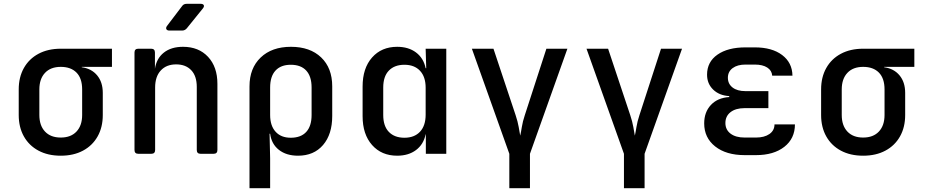

<svg xmlns="http://www.w3.org/2000/svg" viewBox="-20 -805 4840 1005"><path d="M298 10Q231 10 181.5 -16.5Q132 -43 105 -91Q78 -139 78 -203V-337Q78 -401 105 -449Q132 -497 181.5 -523.5Q231 -550 298 -550H566V-455H408V-453Q459 -446 488.5 -410.5Q518 -375 518 -319V-203Q518 -139 491 -91Q464 -43 414.5 -16.5Q365 10 298 10ZM298 -85Q351 -85 380.5 -116.5Q410 -148 410 -203V-337Q410 -395 380.5 -425Q351 -455 298 -455Q245 -455 215.5 -423.5Q186 -392 186 -337V-203Q186 -148 215.5 -116.5Q245 -85 298 -85Z M704 0Q684 0 684 -20V-530Q684 -550 704 -550H771Q791 -550 791 -530V-445Q799 -499 837.5 -529.5Q876 -560 938 -560Q1020 -560 1069 -507.5Q1118 -455 1118 -366V-20Q1118 0 1098 0H1030Q1010 0 1010 -20V-350Q1010 -407 981 -437.5Q952 -468 902 -468Q851 -468 821.5 -436Q792 -404 792 -347V-20Q792 0 772 0ZM867 -645Q855 -645 851 -652Q847 -659 854 -669L933 -773Q941 -785 957 -785H1030Q1043 -785 1046.5 -778Q1050 -771 1042 -761L958 -657Q948 -645 933 -645Z M1286 180V-353Q1286 -448 1344.5 -504Q1403 -560 1503 -560Q1603 -560 1661 -504.5Q1719 -449 1719 -353V-198Q1719 -102 1671 -46Q1623 10 1540 10Q1479 10 1440 -20.5Q1401 -51 1394 -105H1391L1394 23V180ZM1502 -84Q1555 -84 1583 -114.5Q1611 -145 1611 -203V-347Q1611 -405 1583 -435.5Q1555 -466 1502 -466Q1450 -466 1422 -435.5Q1394 -405 1394 -347V-203Q1394 -147 1422.5 -115.5Q1451 -84 1502 -84Z M2059 10Q1977 10 1927.5 -46Q1878 -102 1878 -197V-352Q1878 -448 1927.5 -504Q1977 -560 2059 -560Q2118 -560 2157.5 -530.5Q2197 -501 2208 -448H2211L2208 -550H2316V0H2209V-102H2208Q2197 -49 2157.5 -19.5Q2118 10 2059 10ZM2097 -84Q2149 -84 2178.5 -115.5Q2208 -147 2208 -205V-346Q2208 -403 2178.5 -434.5Q2149 -466 2097 -466Q2045 -466 2015.5 -435.5Q1986 -405 1986 -347V-203Q1986 -145 2015.5 -114.5Q2045 -84 2097 -84Z M2646 180V0L2450 -550H2563L2679 -202Q2690 -169 2695 -140.5Q2700 -112 2703 -95Q2707 -112 2711.5 -140.5Q2716 -169 2727 -202L2840 -550H2950L2754 0V180Z M3246 180V0L3050 -550H3163L3279 -202Q3290 -169 3295 -140.5Q3300 -112 3303 -95Q3307 -112 3311.5 -140.5Q3316 -169 3327 -202L3440 -550H3550L3354 0V180Z M3937 7H3878Q3781 7 3723.5 -38.5Q3666 -84 3666 -159Q3666 -218 3701 -255.5Q3736 -293 3797 -297V-302Q3745 -305 3713 -336Q3681 -367 3681 -414Q3681 -481 3735.5 -519Q3790 -557 3882 -557H3931Q4021 -557 4074 -517Q4127 -477 4128 -409H4022Q4020 -436 3996 -451.5Q3972 -467 3931 -467H3882Q3840 -467 3815 -448.5Q3790 -430 3790 -398Q3790 -366 3814.5 -347Q3839 -328 3882 -328H4002V-239H3878Q3831 -239 3804 -218Q3777 -197 3777 -161Q3777 -126 3804 -105.5Q3831 -85 3878 -85H3937Q3981 -85 4007.5 -103.5Q4034 -122 4034 -154H4141Q4141 -80 4085.5 -36.5Q4030 7 3937 7Z M4498 10Q4431 10 4381.5 -16.5Q4332 -43 4305 -91Q4278 -139 4278 -203V-337Q4278 -401 4305 -449Q4332 -497 4381.5 -523.5Q4431 -550 4498 -550H4766V-455H4608V-453Q4659 -446 4688.5 -410.5Q4718 -375 4718 -319V-203Q4718 -139 4691 -91Q4664 -43 4614.5 -16.5Q4565 10 4498 10ZM4498 -85Q4551 -85 4580.5 -116.5Q4610 -148 4610 -203V-337Q4610 -395 4580.5 -425Q4551 -455 4498 -455Q4445 -455 4415.5 -423.5Q4386 -392 4386 -337V-203Q4386 -148 4415.5 -116.5Q4445 -85 4498 -85Z"/></svg>

Font: Pitagon Sans Mono SemiBold
Style: Regular
Weight: 600
Monospace: yes
Designer: Travis Tran
Foundry: Pitagon
Version: Version 1.001; ttfautohint (v1.8.4.7-5d5b);gftools[0.9.26]